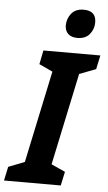

<svg xmlns="http://www.w3.org/2000/svg" viewBox="-102 -991 581 1031"><g transform="rotate(5 188.5 -475.5)"><path d="M-40 0 -24 -75 63 -109 168 -605 95 -639 110 -714H417L401 -639L312 -605L207 -109L282 -75L266 0ZM286 -797Q252 -797 235 -814Q218 -831 218 -859Q218 -895 240.5 -923Q263 -951 307 -951Q374 -951 374 -888Q374 -852 351.5 -824.5Q329 -797 286 -797Z"/></g></svg>

Font: Noto Sans ExtraCondensed ExtraBold
Style: Italic
Weight: 800
Width: 2
Italic angle: -12°
Designer: Monotype Design Team
Foundry: Monotype Imaging Inc.
Version: Version 2.013; ttfautohint (v1.8.4.7-5d5b)